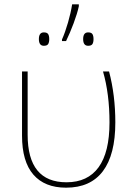

<svg xmlns="http://www.w3.org/2000/svg" viewBox="-20 -859 624 889"><path d="M82 -231V-528H108V-235Q108 -15 288 -15Q386 -15 436.5 -84.5Q487 -154 487 -292Q487 -424 457 -528H485Q514 -418 514 -292Q514 -143 456.5 -66.5Q399 10 286 10Q187 10 134.5 -50.5Q82 -111 82 -231ZM345 -830Q338 -797 321 -751.5Q304 -706 286 -669H267V-676Q282 -710 295 -755Q308 -800 314 -839H345ZM208 -678Q208 -663 203 -655Q198 -647 183 -647Q160 -647 160 -678Q160 -709 183 -709Q198 -709 203 -701Q208 -693 208 -678ZM413 -678Q413 -663 408 -655Q403 -647 388 -647Q365 -647 365 -678Q365 -709 388 -709Q403 -709 408 -701Q413 -693 413 -678Z"/></svg>

Font: Noto Sans UI Thin
Style: Regular
Weight: 250
Designer: Monotype Design Team
Foundry: Monotype Imaging Inc.
Version: Version 1.001